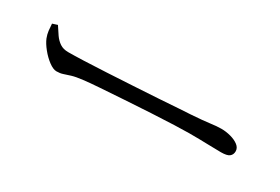

<svg xmlns="http://www.w3.org/2000/svg" viewBox="3 -691 993 680"><g transform="rotate(30 500.0 -350.5)"><path d="M121.2 -423.1Q131.9 -406.1 142.4 -391.1Q152.8 -376.1 166.6 -366.9Q180.3 -357.7 200.6 -357.7Q223.3 -357.7 264.2 -359.2Q305.1 -360.7 355.8 -363.5Q406.6 -366.3 459.4 -369.3Q512.2 -372.3 559.7 -375.3Q607.3 -378.3 641 -380.8Q674.6 -383.3 686.1 -383.5Q736.1 -386.9 762 -390.4Q787.8 -394 806.6 -394Q826 -394 845.5 -388.7Q864.9 -383.4 877.5 -373.7Q890.2 -363.9 890.2 -349.8Q890.2 -336.4 880.9 -328.8Q871.7 -321.1 846.2 -321.1Q819.9 -321.1 790.6 -322.2Q761.2 -323.3 715.3 -323.3Q696.6 -323.3 655.6 -321.8Q614.5 -320.3 562.4 -317.4Q510.2 -314.5 457.9 -311.1Q405.5 -307.7 362.1 -304.7Q318.7 -301.7 296.5 -298.9Q268.3 -295.7 252.2 -290.8Q236 -285.8 224.6 -281.9Q213.3 -278 198.6 -278Q185.1 -278 166.6 -291.7Q148.2 -305.5 132.6 -324.9Q117 -344.2 110 -361.1Q104.5 -375.4 103 -388.7Q101.4 -402.1 100.7 -416.5Z"/></g></svg>

Font: Early Summer Mincho VF
Style: Regular
Weight: 250
Designer: GuiWonder
Version: Version 1.002